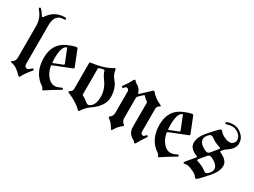

<svg xmlns="http://www.w3.org/2000/svg" viewBox="-49 -1273 2446 1849"><g transform="rotate(30 1173.5 -348.5)"><path d="M17.1 -658.7Q17.1 -668 27.3 -668Q38.6 -668 77.6 -607.9Q83 -599.6 88.1 -599.6Q93.3 -599.6 97.7 -606.9Q163.1 -707 277.3 -707Q295.9 -707 295.9 -696Q295.9 -685.1 277.3 -685.1Q178.2 -685.1 178.2 -561V-129.9Q178.2 -94.7 211.9 -94.7Q224.6 -94.7 247.1 -118.7Q253.4 -125.5 258.3 -125.5Q269.5 -125.5 269.5 -115.2Q269.5 -110.8 263.7 -104Q212.9 -44.4 189 2.9Q185.5 9.8 180.2 9.8Q174.8 9.8 168.5 2.9Q106 -64 49.8 -70.8Q41.5 -71.8 41.5 -77.6Q41.5 -83.5 46.9 -86.4Q79.1 -104 79.1 -142.6V-492.2Q79.1 -582.5 22.5 -645.5Q17.1 -650.9 17.1 -658.7Z M295.9 -267.1Q295.9 -427.2 426.3 -483.9Q494.6 -513.7 525.9 -513.7Q529.3 -513.7 530.8 -510.3L600.1 -335.9Q601.6 -333 601.6 -330.1Q601.6 -323.7 593.3 -320.3L402.8 -244.6Q394 -241.2 394 -234.9Q394 -232.4 394.5 -230Q400.9 -193.4 414.6 -167.5Q459.5 -83.5 522 -83.5Q547.4 -83.5 586.4 -103Q593.3 -106.4 596.2 -106.4Q606.4 -106.4 606.4 -94.7Q606.4 -89.4 597.7 -84.5Q525.4 -43.9 455.6 3.4Q446.3 9.8 440.9 9.8Q435.5 9.8 432.4 -2Q429.2 -13.7 418 -21Q295.9 -100.1 295.9 -267.1ZM388.2 -314Q388.2 -280.8 390.1 -270Q391.1 -265.6 393.8 -265.6Q396.5 -265.6 399.9 -267.1L494.6 -304.7Q501.5 -307.6 501.5 -313.5Q501.5 -315.9 500 -319.3L444.3 -459.5Q442.4 -464.4 439.7 -464.4Q437 -464.4 436 -463.9Q388.2 -445.8 388.2 -314Z M676.8 -116.2Q699.2 -128.9 699.2 -154.8V-441.4Q699.2 -450.2 707 -451.2Q852.5 -469.2 930.2 -519Q936 -522.9 942.9 -522.9Q949.7 -522.9 951.2 -513.2Q958.5 -460 986.8 -427.7Q1045.4 -361.8 1045.4 -261.2Q1045.4 -161.6 930.7 -82Q878.4 -45.9 851.6 0.5Q846.2 9.8 840.3 9.8Q834.5 9.8 827.1 1.5Q783.7 -47.9 674.8 -94.7Q664.6 -99.1 664.6 -104.2Q664.6 -109.4 676.8 -116.2ZM798.3 -149.9Q798.3 -144 804.2 -141.1Q830.6 -127.4 873 -94.2Q881.3 -87.9 891.8 -87.9Q902.3 -87.9 916 -98.1Q959.5 -129.9 959.5 -214.8Q959.5 -299.8 905.8 -371.1Q875 -413.1 866.2 -444.3Q862.3 -458.5 855.5 -458.5Q848.6 -458.5 842.3 -456.1Q830.1 -451.7 807.6 -446.8Q798.3 -444.8 798.3 -435.5Z M1085.9 -404.8Q1085.9 -409.2 1093.8 -419.9Q1131.3 -471.7 1152.3 -514.2Q1156.7 -522.9 1163.8 -522.9Q1170.9 -522.9 1174.8 -514.6Q1178.7 -506.3 1190.4 -500.5Q1239.3 -476.1 1252.9 -427.7Q1255.4 -420.9 1258.3 -420.9Q1261.2 -420.9 1264.2 -423.8L1366.2 -519Q1370.6 -522.9 1374 -522.9Q1377.4 -522.9 1380.4 -519Q1429.2 -462.9 1490.7 -437.5Q1503.9 -432.1 1503.9 -426.8Q1503.9 -421.4 1492.7 -416Q1470.7 -404.8 1470.7 -376V-128.4Q1470.7 -94.7 1498.5 -94.7Q1508.3 -94.7 1516.6 -106.4Q1524.9 -118.2 1533.7 -118.2Q1542.5 -118.2 1542.5 -108.4Q1542.5 -104 1534.7 -93.3Q1497.6 -41.5 1476.1 1Q1471.7 9.8 1464.6 9.8Q1457.5 9.8 1453.6 1.5Q1449.7 -6.8 1438 -12.7Q1371.6 -45.9 1371.6 -119.6V-387.2Q1371.6 -394 1366.7 -397.5Q1336.4 -418 1320.8 -437.5Q1318.8 -439.9 1316.2 -439.9Q1313.5 -439.9 1311 -437.5L1265.1 -394.5Q1256.8 -386.7 1256.8 -376.5V-149.9Q1256.8 -115.7 1286.1 -94.7Q1291.5 -90.8 1291.5 -86.7Q1291.5 -82.5 1285.2 -78.1Q1245.1 -49.3 1217.3 1Q1212.4 9.8 1207.3 9.8Q1202.1 9.8 1197.3 1Q1168.5 -51.3 1129.4 -78.1Q1123 -82.5 1123 -86.7Q1123 -90.8 1128.4 -94.7Q1157.7 -115.2 1157.7 -149.9V-384.8Q1157.7 -418.5 1129.4 -418.5Q1119.6 -418.5 1111.3 -406.7Q1103 -395 1094.5 -395Q1085.9 -395 1085.9 -404.8Z M1583 -267.1Q1583 -427.2 1713.4 -483.9Q1781.7 -513.7 1813 -513.7Q1816.4 -513.7 1817.9 -510.3L1887.2 -335.9Q1888.7 -333 1888.7 -330.1Q1888.7 -323.7 1880.4 -320.3L1689.9 -244.6Q1681.2 -241.2 1681.2 -234.9Q1681.2 -232.4 1681.6 -230Q1688 -193.4 1701.7 -167.5Q1746.6 -83.5 1809.1 -83.5Q1834.5 -83.5 1873.5 -103Q1880.4 -106.4 1883.3 -106.4Q1893.6 -106.4 1893.6 -94.7Q1893.6 -89.4 1884.8 -84.5Q1812.5 -43.9 1742.7 3.4Q1733.4 9.8 1728 9.8Q1722.7 9.8 1719.5 -2Q1716.3 -13.7 1705.1 -21Q1583 -100.1 1583 -267.1ZM1675.3 -314Q1675.3 -280.8 1677.2 -270Q1678.2 -265.6 1680.9 -265.6Q1683.6 -265.6 1687 -267.1L1781.7 -304.7Q1788.6 -307.6 1788.6 -313.5Q1788.6 -315.9 1787.1 -319.3L1731.4 -459.5Q1729.5 -464.4 1726.8 -464.4Q1724.1 -464.4 1723.1 -463.9Q1675.3 -445.8 1675.3 -314Z M2107.4 -514.2Q2117.2 -522.9 2124.5 -522.9Q2131.8 -522.9 2139.6 -510.7Q2151.4 -492.7 2186.5 -474.6Q2221.7 -456.5 2248.5 -456.5Q2275.4 -456.5 2290.8 -474.6Q2306.2 -492.7 2306.2 -508.8Q2306.2 -546.9 2272.9 -574.5Q2239.7 -602.1 2199.2 -602.1Q2170.9 -602.1 2145.5 -592.8Q2140.6 -590.8 2134.8 -590.8Q2124.5 -590.8 2124.5 -600.1Q2124.5 -607.9 2136.2 -612.8Q2166.5 -624 2199.2 -624Q2250.5 -624 2294.2 -585.9Q2337.9 -547.9 2337.9 -490.7Q2337.9 -433.6 2268.6 -387.2Q2243.7 -370.6 2231.9 -356.4L2222.7 -345.2Q2218.8 -340.3 2218.8 -335.9Q2218.8 -331.5 2226.6 -328.1Q2314 -290 2314 -228.3Q2314 -166.5 2251.5 -95Q2189 -23.4 2161.6 1Q2151.9 9.8 2144.3 9.8Q2136.7 9.8 2128.9 -2.4Q2116.7 -22.5 2083.5 -38.1Q2030.8 -63.5 2003.9 -63.5Q1996.6 -63.5 1990.7 -61.3Q1984.9 -59.1 1979.2 -59.1Q1973.6 -59.1 1969.7 -62Q1965.8 -64.9 1965.8 -68.4Q1965.8 -71.8 1969.7 -76.7L2045.9 -168Q2049.8 -172.9 2049.8 -177.5Q2049.8 -182.1 2042 -185.1Q1955.1 -217.8 1955.1 -282Q1955.1 -346.2 2017.6 -418Q2080.1 -489.7 2107.4 -514.2ZM2013.7 -354Q2013.7 -305.7 2092.8 -269.5Q2103.5 -264.6 2115.2 -264.6Q2127 -264.6 2137.7 -277.3L2194.3 -345.7Q2201.2 -353 2201.2 -358.9Q2201.2 -364.7 2190.4 -368.2Q2130.9 -385.3 2088.9 -418.9Q2079.1 -426.8 2069.3 -426.8Q2053.2 -426.8 2033.4 -402.8Q2013.7 -378.9 2013.7 -354ZM2078.6 -145Q2138.2 -127.9 2179.7 -94.2Q2189.5 -86.4 2199.2 -86.4Q2215.3 -86.4 2235.4 -110.4Q2255.4 -134.3 2255.4 -159.2Q2255.4 -205.6 2176.3 -243.7Q2165.5 -248.5 2153.8 -248.5Q2142.1 -248.5 2131.3 -235.8L2074.2 -167.5Q2067.9 -160.2 2067.9 -154.1Q2067.9 -147.9 2078.6 -145Z"/></g></svg>

Font: UnifrakturMaguntia16
Style: Book
Weight: 400
Designer: j. 'mach' wust, Gerrit Ansmann, Georg Duffner, based on a font by Peter Wiegel, original typeface by Carl Albert Fahrenw
Version: Version 2017-03-19